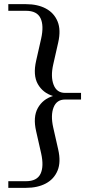

<svg xmlns="http://www.w3.org/2000/svg" viewBox="-20 -760 441 924"><path d="M260 -41Q274 20 257 61Q240 102 200.5 123Q161 144 105 144H20V112H105Q158 112 175 76.5Q192 41 178 -22L154 -128Q138 -197 162 -240Q186 -283 235 -298Q186 -313 162 -355.5Q138 -398 154 -468L178 -574Q192 -637 175 -672.5Q158 -708 105 -708H20V-740H105Q161 -740 200.5 -719Q240 -698 257 -657Q274 -616 260 -555L236 -449Q223 -391 238 -352Q253 -313 293 -313H370V-281H293Q253 -281 238 -243.5Q223 -206 236 -147Z"/></svg>

Font: Inria Serif
Style: Regular
Weight: 400
Designer: Black Foundry Team
Foundry: Black Foundry
Version: Version 1.000; ttfautohint (v1.8.3)